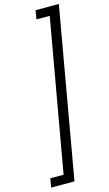

<svg xmlns="http://www.w3.org/2000/svg" viewBox="-163 -987 693 1226"><g transform="rotate(-15 183.5 -374.0)"><path d="M210 -934.1H363.8L167 186H13.2L22.9 127H110.8L288.1 -876H200.2Z"/></g></svg>

Font: SVN-Poppins Light
Style: Italic
Weight: 300
Italic angle: -10°
Designer: Ninad Kale (Devanagari), Jonny Pinhorn (Latin)
Foundry: Indian Type Foundry
Version: Version 3.002 2017